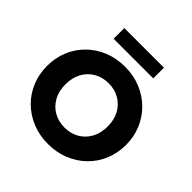

<svg xmlns="http://www.w3.org/2000/svg" viewBox="-229 -1081 1283 1283"><g transform="rotate(45 413.0 -439.5)"><path d="M412.5 15Q331.5 15 263.5 -12.8Q195.5 -40.5 145 -90Q94.5 -139.5 66.8 -206Q39 -272.5 39 -350Q39 -428 66.8 -494.5Q94.5 -561 145 -610.5Q195.5 -660 263.5 -687.5Q331.5 -715 412.5 -715Q493 -715 561.2 -687Q629.5 -659 680 -609Q730.5 -559 758.2 -492.8Q786 -426.5 786 -350Q786 -272.5 758.2 -206Q730.5 -139.5 680 -90Q629.5 -40.5 561.2 -12.8Q493 15 412.5 15ZM412.5 -141Q470 -141 515 -166.8Q560 -192.5 586 -239.5Q612 -286.5 612 -350Q612 -414 586 -460.8Q560 -507.5 515 -533.5Q470 -559.5 412.5 -559.5Q355.5 -559.5 310.2 -533.5Q265 -507.5 239 -460.8Q213 -414 213 -350Q213 -286.5 239 -239.5Q265 -192.5 310.2 -166.8Q355.5 -141 412.5 -141ZM225.5 -793V-894H600V-793Z"/></g></svg>

Font: Geologica
Style: Bold
Weight: 700
Designer: Sindre Bremnes, Frode Helland
Foundry: Monokrom Skriftforlag AS
Version: Version 1.010; ttfautohint (v1.8.4.7-5d5b);gftools[0.9.28]